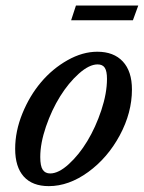

<svg xmlns="http://www.w3.org/2000/svg" viewBox="-20 -648 510 680"><path d="M231.9 -576.2 249 -628.4H469.7L450.7 -576.2ZM152.8 11.2Q94.7 11.2 64.2 -22.7Q33.7 -56.6 33.7 -121.1Q33.7 -183.1 59.3 -246.1Q85 -309.1 125.5 -356.9Q166 -404.8 219.2 -434.8Q272.5 -464.8 324.7 -464.8Q382.8 -464.8 415 -430.2Q447.3 -395.5 447.3 -331.1Q447.3 -249 404.3 -168.9Q361.3 -88.9 292.5 -38.8Q223.6 11.2 152.8 11.2ZM157.7 -33.7Q187.5 -33.7 223.6 -66.7Q259.8 -99.6 289.3 -148.4Q318.8 -197.3 338.9 -257.6Q358.9 -317.9 358.9 -368.7Q358.9 -396 351.1 -408Q343.3 -419.9 325.7 -419.9Q295.9 -419.9 259.3 -387.2Q222.7 -354.5 192.9 -306.6Q163.1 -258.8 142.8 -199.7Q122.6 -140.6 122.6 -91.8Q122.6 -60.1 131.3 -46.9Q140.1 -33.7 157.7 -33.7Z"/></svg>

Font: Elstob 6pt Medium
Style: Italic
Weight: 500
Italic angle: -20°
Designer: Peter S. Baker
Version: Version 1.015